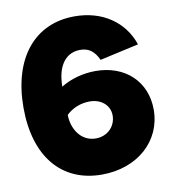

<svg xmlns="http://www.w3.org/2000/svg" viewBox="-82 -787 782 875"><g transform="rotate(-10 309.0 -350.0)"><path d="M584 -540C547 -650 448 -716 321 -716C135 -716 20 -574 20 -346C20 -120 133 16 320 16C484 16 603 -89 603 -235C603 -365 509 -454 372 -454C318 -454 259 -440 211 -410C211 -418 211 -426 212 -433C218 -514 258 -561 320 -561C359 -561 385 -542 404 -500ZM213 -279C242 -307 281 -322 322 -322C373 -322 414 -290 414 -241C414 -190 374 -151 321 -151C251 -151 213 -216 213 -279Z"/></g></svg>

Font: Fixel Text Black
Style: Regular
Weight: 900
Width: 4
Designer: AlfaBravo + MacPaw
Foundry: Kyrylo Tkachov, Marchela Mozhyna, Serhii Makarenko, Maria Weinstein, Zakhar Kryvoshyya
Version: Version 1.211